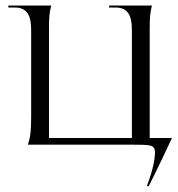

<svg xmlns="http://www.w3.org/2000/svg" viewBox="-20 -520 638 690"><path d="M80 0H462C486 0 505 0 519 3C531 6 537 12 537 28C537 45 532 86 508 148L514 150C549 81 581 12 598 -24H518V-416C518 -460 520 -476 526 -500H372V-493H395C436 -493 454 -469 454 -413V-24H156V-416C156 -460 158 -476 164 -500H10V-493H33C74 -493 92 -469 92 -413V-105C92 -50 90 -30 80 0Z"/></svg>

Font: Sinistre
Style: Regular
Weight: 400
Designer: Jules Durand
Foundry: Collletttivo
Version: Version 69.420;Glyphs 3.2 (3217)